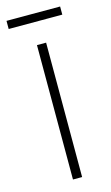

<svg xmlns="http://www.w3.org/2000/svg" viewBox="-123 -689 421 730"><g transform="rotate(-15 87.5 -324.0)"><path d="M193 -648H-18V-616H193ZM106 0V-529H70V0Z"/></g></svg>

Font: Noto Sans Gurmukhi UI ExtraCondensed ExtraLight
Style: Regular
Weight: 200
Width: 2
Designer: Jelle Bosma - Monotype Design Team
Foundry: Monotype Imaging Inc.
Version: Version 2.004